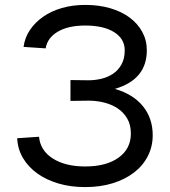

<svg xmlns="http://www.w3.org/2000/svg" viewBox="-20 -746 693 782"><path d="M327 16Q268 16 218.5 1.5Q169 -13 132 -39.5Q95 -66 73.5 -102.5Q52 -139 50 -183L139 -189Q144 -133 195 -100.5Q246 -68 327 -68Q413 -68 463 -104Q513 -140 513 -202Q513 -238 498 -263.5Q483 -289 458.5 -305Q434 -321 403.5 -328.5Q373 -336 341 -336L267 -335V-420L341 -419Q366 -419 392 -425Q418 -431 439.5 -445Q461 -459 474.5 -483Q488 -507 488 -541Q488 -588 445 -615Q402 -642 327 -642Q258 -642 215.5 -617Q173 -592 166 -549L76 -555Q81 -593 102 -624Q123 -655 156 -678Q189 -701 232.5 -713.5Q276 -726 327 -726Q383 -726 429 -712.5Q475 -699 508 -674.5Q541 -650 559.5 -616Q578 -582 578 -541Q578 -422 448 -384Q523 -362 562.5 -313Q602 -264 602 -195Q602 -149 582 -110Q562 -71 525.5 -43Q489 -15 438.5 0.5Q388 16 327 16Z"/></svg>

Font: Geist
Style: Regular
Weight: 400
Designer: Basement.studio, Andrés Briganti, Mateo Zaragoza
Foundry: Basement.studio, Vercel, Andrés Briganti, Guido Ferreyra, Mateo Zaragoza
Version: Version 1.401